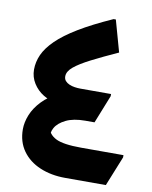

<svg xmlns="http://www.w3.org/2000/svg" viewBox="-87 -847 720 911"><g transform="rotate(10 273.0 -391.0)"><path d="M52.5 -192.7Q52.5 -226.4 67.1 -262.6Q81.8 -298.8 113.1 -331.6Q144.4 -364.4 192.3 -387.4L187.4 -345.5Q153.9 -347.7 123.6 -366.3Q93.3 -384.9 74.4 -414.9Q55.5 -444.9 55.5 -481Q55.5 -517.6 71.4 -553Q87.3 -588.3 124.5 -624.9Q161.7 -661.4 225.5 -700.1Q289.2 -738.7 385.9 -781.9H396.7L439.2 -630.1Q365.1 -596.6 313.1 -570Q261 -543.4 234 -521Q207 -498.6 207 -474.9Q207 -461.7 214.4 -453.1Q221.8 -444.5 233.8 -439.3Q245.8 -434 259.9 -431.9Q273.9 -429.7 287.5 -429.7H435.7V-419.2L381.8 -283.8H337.3Q280.4 -283.8 244.5 -266.1Q208.6 -248.5 194.3 -222.9Q180 -197.4 188.3 -172.9L151.9 -190.5L175.9 -226Q182 -190.5 217.7 -172.4Q253.3 -154.3 340 -154.3H544.1V-143.5L486.3 0H290.8Q222.5 0 168.5 -22.9Q114.4 -45.7 83.4 -89.1Q52.5 -132.5 52.5 -192.7Z"/></g></svg>

Font: Kufam
Style: Regular
Weight: 400
Designer: Wael Morcos, Artur Schmal
Foundry: Original Type
Version: Version 1.301; ttfautohint (v1.8.3)